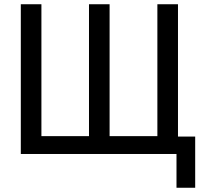

<svg xmlns="http://www.w3.org/2000/svg" viewBox="-20 -725 968 904"><path d="M811 159V0H78V-705H175V-84H399V-705H496V-84H721V-705H818V-82H899V159Z"/></svg>

Font: Nunito Sans 10pt Condensed SemiBold
Style: Regular
Weight: 600
Width: 3
Designer: Vernon Adams
Foundry: Vernon Adams
Version: Version 3.101;gftools[0.9.27]